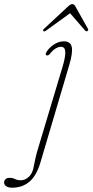

<svg xmlns="http://www.w3.org/2000/svg" viewBox="-152 -644 441 915"><path d="M178 -334 40 132.5Q21.5 194 -12.2 222.2Q-46 250.5 -94 250.5Q-113 250.5 -122.8 243.2Q-132.5 236 -132.5 225.5Q-132.5 217.5 -126.2 210.5Q-120 203.5 -106 203.5Q-91.5 203.5 -80.5 209.2Q-69.5 215 -52.5 215Q-31.5 215 -13.5 197.8Q4.5 180.5 9.5 146Q12.5 131 16.8 111Q21 91 28.5 66.5L145 -322Q160.5 -373 159.2 -397Q158 -421 138.5 -421Q127 -421 113.2 -413Q99.5 -405 84.5 -386Q78 -378.5 71 -380Q64 -381.5 67 -391.5Q77.5 -412.5 101.8 -429.8Q126 -447 152 -447Q184.5 -447 190 -419.8Q195.5 -392.5 178 -334ZM68 -498.5Q58.5 -492 54.5 -496Q50.5 -500 58 -507L172 -613Q184 -624.5 192.5 -624.5Q201.5 -624.5 207.5 -613L267 -507Q271 -500 264.5 -496Q259.5 -493 253.5 -498.5L182 -581Z"/></svg>

Font: Fraunces 72pt S050 Thin
Style: Italic
Weight: 100
Italic angle: -16°
Version: Version 1.000; ttfautohint (v1.8.3)